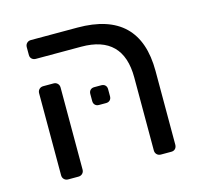

<svg xmlns="http://www.w3.org/2000/svg" viewBox="-88 -666 794 760"><g transform="rotate(-15 309.0 -285.5)"><path d="M458 -23V-322Q458 -494 287 -494H101Q91 -494 84.5 -500Q78 -506 78 -516V-548Q78 -558 84.5 -564.5Q91 -571 101 -571H292Q546 -571 546 -325V-23Q546 -13 540 -6.5Q534 0 524 0H481Q471 0 464.5 -6.5Q458 -13 458 -23ZM78 -23V-359Q78 -369 84.5 -375.5Q91 -382 101 -382H143Q153 -382 159.5 -375.5Q166 -369 166 -359V-23Q166 -13 159.5 -6.5Q153 0 143 0H101Q91 0 84.5 -6.5Q78 -13 78 -23ZM273 -275V-304Q273 -314 279 -320Q285 -326 295 -326H324Q334 -326 340 -320Q346 -314 346 -304V-275Q346 -265 340 -259Q334 -253 324 -253H295Q285 -253 279 -259Q273 -265 273 -275Z"/></g></svg>

Font: Contemporary
Style: Regular
Weight: 400
Designer: Victor Tran
Foundry: Victor Tran
Version: Version 1.100